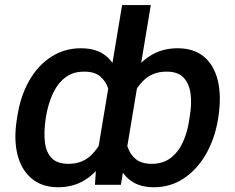

<svg xmlns="http://www.w3.org/2000/svg" viewBox="-20 -748 953 777"><path d="M863.8 -275.4 862.3 -265.6Q849.1 -185.5 813 -123.3Q776.9 -61 723.1 -25.6Q669.4 9.8 603 9.8Q554.7 9.8 521.5 -9Q488.3 -27.8 468.5 -62.7Q448.7 -97.7 441.2 -147Q433.6 -196.3 437.5 -257.8L442.4 -282.7Q463.9 -365.7 499 -426.3Q534.2 -486.8 584 -519.8Q633.8 -552.7 698.7 -552.7Q764.6 -552.7 805.7 -518.3Q846.7 -483.9 861.6 -421.4Q876.5 -358.9 863.8 -275.4ZM746.1 -265.6 747.6 -275.4Q756.8 -327.6 751.2 -368.9Q745.6 -410.2 722.4 -434.3Q699.2 -458.5 653.8 -458Q594.7 -458.5 556.2 -417.5Q517.6 -376.5 499 -315.4L484.4 -225.1Q485.8 -185.5 496.3 -153.8Q506.8 -122.1 530.3 -103.5Q553.7 -85 593.8 -85Q639.6 -85 670.9 -108.9Q702.1 -132.8 720.7 -173.8Q739.3 -214.8 746.1 -265.6ZM371.1 -107.9 474.1 -727.5H590.3L469.2 0H364.3ZM48.3 -265.6 49.8 -275.4Q62.5 -358.9 98.1 -421.4Q133.8 -483.9 187.5 -518.3Q241.2 -552.7 307.6 -552.7Q372.6 -552.7 411.1 -519.8Q449.7 -486.8 464.8 -426.3Q480 -365.7 474.1 -282.7L469.2 -257.8Q448.2 -175.8 413.1 -115.7Q377.9 -55.7 328.9 -22.9Q279.8 9.8 215.3 9.8Q149.9 9.8 107.9 -25.6Q65.9 -61 50.5 -123.3Q35.2 -185.5 48.3 -265.6ZM166 -275.4 164.6 -265.6Q157.2 -214.8 161.6 -173.8Q166 -132.8 188.5 -108.9Q210.9 -85 257.3 -85Q316.4 -85 353.8 -124.8Q391.1 -164.6 413.1 -225.1L427.7 -315.4Q428.7 -356 418.5 -388.2Q408.2 -420.4 384.5 -439.5Q360.8 -458.5 320.8 -458Q275.4 -458.5 244.1 -434.3Q212.9 -410.2 193.8 -368.9Q174.8 -327.6 166 -275.4Z"/></svg>

Font: Inter 18pt Medium
Style: Italic
Weight: 500
Italic angle: -9.3988°
Designer: Rasmus Andersson
Foundry: rsms
Version: Version 4.001;git-66647c0bb